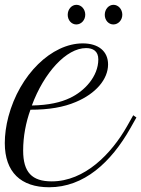

<svg xmlns="http://www.w3.org/2000/svg" viewBox="-37 -768 586 797"><path d="M167 9.3C311.5 9.3 423.8 -93.8 503.9 -235.4L529.3 -280.3L516.1 -289.6L490.7 -244.6C425.8 -129.9 314.9 -15.1 177.7 -15.1C95.7 -15.1 59.1 -52.7 59.1 -143.1C59.1 -201.7 70.3 -259.8 89.4 -312.5C167 -312.5 227.5 -323.2 277.8 -344.7C359.9 -378.9 411.6 -438.5 411.6 -500.5C411.6 -555.2 371.6 -587.9 306.6 -587.9C177.2 -587.9 44.4 -458.5 -2 -284.2C-12.2 -245.6 -17.1 -207.5 -17.1 -174.3C-17.1 -53.2 49.8 9.3 167 9.3ZM320.3 -568.4C348.6 -568.4 371.1 -556.2 371.1 -521.5C371.1 -450.7 313.5 -389.2 253.4 -361.3C215.8 -343.3 166.5 -331.5 95.2 -330.1C145.5 -466.3 238.3 -568.4 320.3 -568.4ZM244.1 -706.5C244.1 -684.1 259.8 -666.5 279.8 -666.5C300.3 -666.5 316.9 -684.6 316.9 -707C316.9 -729.5 300.8 -748 280.3 -748C260.3 -748 244.1 -729.5 244.1 -706.5ZM397.9 -706.5C397.9 -684.1 413.6 -666.5 433.6 -666.5C454.1 -666.5 470.7 -684.6 470.7 -707C470.7 -729.5 454.1 -748 434.1 -748C414.1 -748 397.9 -729.5 397.9 -706.5Z"/></svg>

Font: Petit Formal Script
Style: Regular
Weight: 400
Designer: Pablo Impallari, Brenda Gallo, Rodrigo Fuenzalida
Foundry: Pablo Impallari, Brenda Gallo, Rodrigo Fuenzalida
Version: Version 1.001